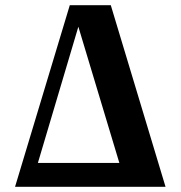

<svg xmlns="http://www.w3.org/2000/svg" viewBox="-20 -720 696 740"><path d="M249 -700H407L618 0H38ZM282 -617 126 -92H440Z"/></svg>

Font: Croissant One
Style: Regular
Weight: 400
Designer: Eduardo Rodriguez Tunni
Foundry: Eduardo Rodriguez Tunni
Version: Version 1.001